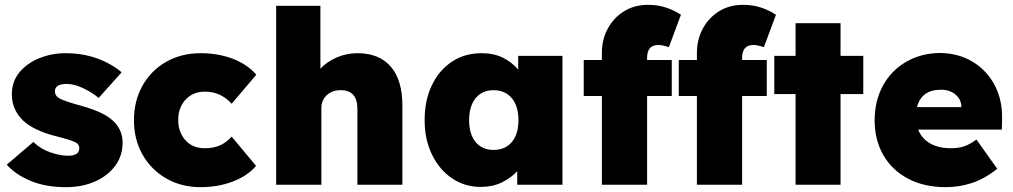

<svg xmlns="http://www.w3.org/2000/svg" viewBox="-20 -764 4191 794"><path d="M252 10Q169 10 106.5 -16Q44 -42 8 -83L118 -177Q149 -147 189.5 -133.5Q230 -120 261 -120Q308 -120 308 -151Q308 -168 291 -176Q274 -185 207 -202Q121 -224 76 -265Q54 -286 41.5 -313Q29 -340 29 -374Q29 -427 60.5 -465Q92 -503 143 -523.5Q194 -544 251 -544Q321 -544 380 -523Q439 -502 483 -465L388 -359Q362 -381 324.5 -399Q287 -417 256 -417Q207 -417 207 -386Q207 -367 228 -356Q237 -351 259 -343.5Q281 -336 321 -325Q367 -312 401 -295.5Q435 -279 456 -256Q487 -221 487 -174Q487 -120 456.5 -78.5Q426 -37 373 -13.5Q320 10 252 10Z M810 10Q730 10 667.5 -26Q605 -62 569.5 -124.5Q534 -187 534 -267Q534 -347 569.5 -410Q605 -473 667.5 -508.5Q730 -544 810 -544Q882 -544 942.5 -521Q1003 -498 1040 -455L938 -335Q920 -356 892 -370.5Q864 -385 827 -385Q778 -385 747.5 -352Q717 -319 717 -268Q717 -218 746.5 -184.5Q776 -151 827 -151Q865 -151 892 -164Q919 -177 938 -199L1039 -78Q1003 -36 942 -13Q881 10 810 10Z M1122 0V-740H1305V-480Q1332 -509 1372.5 -526.5Q1413 -544 1458 -544Q1548 -544 1596 -488.5Q1644 -433 1644 -328V0H1458V-313Q1458 -392 1388 -391Q1353 -391 1331 -370Q1309 -349 1309 -318V0Z M1968 9Q1902 9 1849.5 -26.5Q1797 -62 1766.5 -124.5Q1736 -187 1736 -267Q1736 -349 1766 -411.5Q1796 -474 1849 -509Q1902 -544 1971 -544Q2022 -544 2059.5 -525.5Q2097 -507 2123 -476V-533H2306V0H2119V-56Q2092 -27 2054 -9Q2016 9 1968 9ZM2021 -144Q2069 -144 2096.5 -176.5Q2124 -209 2124 -267Q2124 -325 2096.5 -358Q2069 -391 2021 -391Q1974 -391 1947 -358Q1920 -325 1920 -267Q1920 -209 1947 -176.5Q1974 -144 2021 -144Z M2469 0V-367H2394V-516H2469V-545Q2469 -600 2493 -645Q2517 -690 2560 -717Q2603 -744 2660 -744Q2700 -744 2733.5 -733Q2767 -722 2796 -703L2746 -569Q2719 -578 2703 -578Q2656 -578 2656 -525V-516H2758V-367H2656V0ZM2862 0V-367H2787V-516H2862V-545Q2862 -600 2886 -645Q2910 -690 2953 -717Q2996 -744 3053 -744Q3093 -744 3126.5 -733Q3160 -722 3189 -703L3139 -569Q3112 -578 3096 -578Q3049 -578 3049 -525V-516H3151V-367H3049V0Z M3270 0V-375H3182V-533H3270V-668H3456V-533H3550V-375H3456V0Z M3892 10Q3801 10 3734.5 -25.5Q3668 -61 3632.5 -123.5Q3597 -186 3597 -266Q3597 -347 3631.5 -410Q3666 -473 3727.5 -508.5Q3789 -544 3867 -545Q3944 -544 4002.5 -508.5Q4061 -473 4093.5 -411.5Q4126 -350 4124 -270L4123 -228H3777Q3791 -192 3825.5 -171.5Q3860 -151 3913 -151Q3944 -151 3967.5 -159Q3991 -167 4018 -187L4104 -66Q4051 -24 3998.5 -7Q3946 10 3892 10ZM3871 -393Q3791 -393 3772 -321H3956Q3955 -353 3931.5 -373Q3908 -393 3871 -393Z"/></svg>

Font: Lexend ExtraBold
Style: Regular
Weight: 800
Designer: Bonnie Shaver-Troup, Thomas Jockin
Foundry: Lexend
Version: Version 1.007; ttfautohint (v1.8.3)